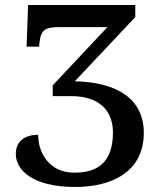

<svg xmlns="http://www.w3.org/2000/svg" viewBox="-20 -734 647 765"><path d="M280 11C426 11 553 -50 553 -205C553 -339 447 -407 278 -410L519 -666V-714H92L86 -548H136L137 -562C143 -617 160 -626 220 -626H408L190 -394V-351H264C369 -351 430 -299 430 -206C430 -87 369 -46 276 -46C177 -46 132 -124 132 -197C78 -197 43 -171 43 -120C43 -60 105 11 280 11Z"/></svg>

Font: Noto Serif Thai Medium
Style: Regular
Weight: 500
Designer: Monotype Design Team
Foundry: Monotype Imaging Inc.
Version: Version 1.901;PS 001.901;hotconv 1.0.88;makeotf.lib2.5.64775